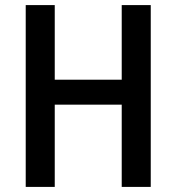

<svg xmlns="http://www.w3.org/2000/svg" viewBox="-20 -734 694 754"><path d="M572 0V-714H458V-421H195V-714H81V0H195V-323H458V0Z"/></svg>

Font: Noto Sans UI SemiCondensed Medium
Style: Regular
Weight: 500
Width: 4
Designer: Monotype Design Team
Foundry: Monotype Imaging Inc.
Version: Version 1.901